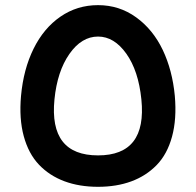

<svg xmlns="http://www.w3.org/2000/svg" viewBox="-20 -720 755 740"><path d="M357.9 0Q285.6 0 228 -21.5Q170.4 -43 130.1 -85.4Q89.8 -127.9 71.5 -195.3Q53.2 -262.7 61 -350.1Q70.3 -453.1 109.4 -532.2Q148.4 -611.3 212.9 -655.8Q277.3 -700.2 357.9 -700.2Q439.9 -700.2 504.9 -653.1Q569.8 -606 607.2 -527.6Q644.5 -449.2 653.8 -350.1Q661.6 -261.7 643.1 -193.6Q624.5 -125.5 583.7 -83.7Q543 -42 486.1 -21Q429.2 0 357.9 0ZM357.9 -121.1Q546.9 -121.1 524.9 -336.9Q513.7 -447.3 466.8 -513.2Q419.9 -579.1 357.9 -579.1Q294.4 -579.1 247.6 -512.2Q200.7 -445.3 189.9 -336.9Q168.5 -121.1 357.9 -121.1Z"/></svg>

Font: Montserrat-Arabic Medium
Style: Regular
Weight: 500
Designer: Mohamed Gaber
Foundry: Kief Type Foundry
Version: Version 5.008;PS 005.008;hotconv 1.0.88;makeotf.lib2.5.64775